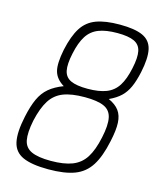

<svg xmlns="http://www.w3.org/2000/svg" viewBox="-121 -902 843 1004"><g transform="rotate(15 300.0 -400.0)"><path d="M236 14Q146 14 98 -7.5Q50 -29 39 -80.5Q28 -132 47 -220Q60 -281 78 -320Q96 -359 125.5 -384Q155 -409 202 -427Q159 -453 148 -492.5Q137 -532 153 -611Q170 -689 198 -733Q226 -777 275 -795.5Q324 -814 403 -814Q484 -814 527 -794.5Q570 -775 580.5 -729Q591 -683 574 -603Q563 -552 548 -519Q533 -486 509.5 -463.5Q486 -441 447 -423Q485 -406 504 -380.5Q523 -355 525 -315Q527 -275 513 -212Q495 -126 463.5 -76.5Q432 -27 378 -6.5Q324 14 236 14ZM237 -32Q308 -32 353 -49.5Q398 -67 424 -108Q450 -149 465 -220Q480 -289 472 -328.5Q464 -368 428.5 -384Q393 -400 324 -400Q252 -400 207.5 -382.5Q163 -365 137 -324Q111 -283 95 -212Q81 -143 88.5 -104Q96 -65 132 -48.5Q168 -32 237 -32ZM325 -446Q387 -446 426.5 -461.5Q466 -477 489 -513Q512 -549 525 -611Q538 -671 531 -705Q524 -739 493 -753.5Q462 -768 402 -768Q340 -768 300.5 -752.5Q261 -737 238 -701Q215 -665 202 -603Q189 -543 196 -509Q203 -475 234 -460.5Q265 -446 325 -446Z"/></g></svg>

Font: Victor Mono Thin
Style: Italic
Weight: 100
Italic angle: -12°
Monospace: yes
Designer: Rune Bjørnerås
Version: Version 1.561;gftools[0.9.30]